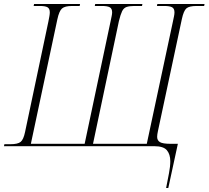

<svg xmlns="http://www.w3.org/2000/svg" viewBox="-39 -734 1047 964"><path d="M795 210Q803 169 809.5 135.5Q816 102 816 75Q816 41 799 20.5Q782 0 736 0H-19L-17 -10H14Q50 -10 64.5 -21.5Q79 -33 87 -72L204 -626Q207 -641 209 -652.5Q211 -664 211 -672Q211 -691 199.5 -697.5Q188 -704 162 -704H130L132 -714H363L361 -704H323Q287 -704 272.5 -691.5Q258 -679 249 -637L116 -12H386L516 -626Q519 -641 521.5 -652.5Q524 -664 524 -672Q524 -691 512 -697.5Q500 -704 474 -704H437L439 -714H676L674 -704H635Q611 -704 596.5 -699Q582 -694 574 -677.5Q566 -661 558 -628L428 -12H698L829 -625Q832 -640 834.5 -651.5Q837 -663 837 -672Q837 -691 825 -697.5Q813 -704 786 -704H749L751 -714H988L986 -704H948Q911 -704 897 -692Q883 -680 874 -638L754 -76Q750 -58 750 -47Q750 -29 764 -20.5Q778 -12 817 -12H854L806 210Z"/></svg>

Font: Noto Serif Display SemiCondensed ExtraLight
Style: Italic
Weight: 200
Width: 4
Italic angle: -12°
Designer: Monotype Design Team
Foundry: Monotype Imaging Inc.
Version: Version 2.009